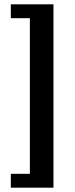

<svg xmlns="http://www.w3.org/2000/svg" viewBox="-20 -706 348 887"><path d="M30 161V97H118V-622H30V-686H227V161Z"/></svg>

Font: Chivo Medium SemiBold
Style: Regular
Weight: 600
Version: Version 2.002